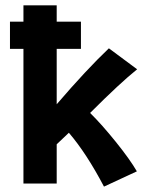

<svg xmlns="http://www.w3.org/2000/svg" viewBox="-20 -692 558 724"><path d="M319.8 -266.1Q364.3 -222.2 417 -156.7Q469.7 -91.3 496.1 -45.9L372.1 11.7Q306.2 -113.8 239.7 -191.4L193.8 -147.9V0H68.4V-507.8H17.6V-610.4H68.4V-671.9H193.8V-610.4H285.2V-507.8H193.8V-298.8Q306.2 -429.7 390.6 -509.8L497.1 -430.7Q434.6 -380.9 319.8 -266.1Z"/></svg>

Font: Fantasque Sans Mono
Style: Bold
Weight: 700
Monospace: yes
Designer: Jany Belluz
Version: Version 1.8.0 ; ttfautohint (v1.8.2)